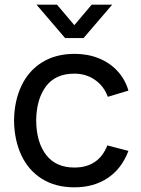

<svg xmlns="http://www.w3.org/2000/svg" viewBox="-20 -785 601 820"><path d="M258 -622.5 136 -765H223.5L297.5 -677.5L371.5 -765H459L337 -622.5ZM40 -270Q41 -354.5 71.8 -419Q102.5 -483.5 160.5 -519.2Q218.5 -555 298.5 -555Q355 -555 402 -536Q449 -517 481.8 -481.5Q514.5 -446 528.5 -398L440.5 -371.5Q423.5 -418 385.2 -444.2Q347 -470.5 297.5 -470.5Q217 -470.5 176.2 -416Q135.5 -361.5 134.5 -270Q135.5 -177 177.2 -123.2Q219 -69.5 297.5 -69.5Q401 -69.5 438.5 -164L528.5 -140.5Q500 -65 440.5 -25Q381 15 297.5 15Q217 15 159.2 -21.2Q101.5 -57.5 71.2 -122Q41 -186.5 40 -270Z"/></svg>

Font: CCSD_manrope Medium
Style: Regular
Weight: 500
Designer: Mikhail Sharanda
Foundry: Mikhail Sharanda
Version: Version 4.503